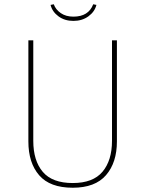

<svg xmlns="http://www.w3.org/2000/svg" viewBox="-20 -870 680 900"><path d="M528 -681V-207Q528 -108 477 -49Q426 10 321 10Q214 10 163.5 -48.5Q113 -107 113 -207V-681H136V-210Q136 -117 180.5 -64.5Q225 -12 321 -12Q416 -12 460.5 -65Q505 -118 505 -210V-681ZM217 -847 232 -850Q241 -825 265 -808.5Q289 -792 324 -792Q395 -792 417 -850L432 -847Q424 -815 394.5 -793.5Q365 -772 324 -772Q283 -772 254 -793.5Q225 -815 217 -847Z"/></svg>

Font: FiraSans
Style: Regular
Weight: 150
Designer: Carrois Corporate & Edenspiekermann AG
Foundry: Carrois Corporate GbR & Edenspiekermann AG
Version: Version 3.106;PS 003.106;hotconv 1.0.70;makeotf.lib2.5.58329